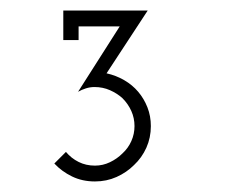

<svg xmlns="http://www.w3.org/2000/svg" viewBox="-20 -720 459 364"><path d="M234 -407Q249 -421 257.5 -440Q266 -459 266 -481Q266 -500 259.5 -516.5Q253 -533 242 -546Q231 -559 215.5 -568Q200 -577 182 -581L260 -700H100V-644H129V-670H207L128 -546Q135 -550 143 -552.5Q151 -555 159 -555Q175 -555 188.5 -549Q202 -543 212 -534Q223 -523 229 -509.5Q235 -496 235 -481Q235 -466 229 -452.5Q223 -439 212 -429Q202 -419 188.5 -412.5Q175 -406 160 -406Q143 -406 129 -413Q115 -420 105 -432L83 -410Q97 -395 116.5 -385.5Q136 -376 160 -376Q182 -376 201 -384.5Q220 -393 234 -407Z"/></svg>

Font: Josefin Slab Thin SemiBold
Style: Regular
Weight: 600
Version: Version 2.000